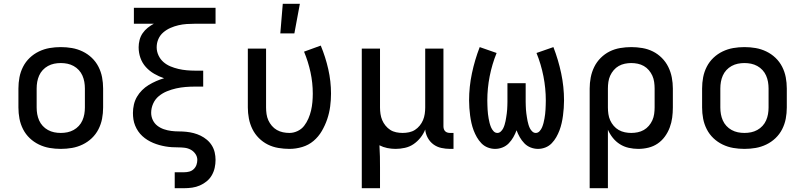

<svg xmlns="http://www.w3.org/2000/svg" viewBox="-20 -776 4240 1011"><path d="M300 8Q270 8 241 3Q212 -2 185 -15Q158 -28 136.5 -48.5Q115 -69 101.5 -95.5Q88 -122 82.5 -151Q77 -180 77 -210V-310Q77 -340 82.5 -369Q88 -398 101.5 -424.5Q115 -451 136.5 -471.5Q158 -492 185 -505Q212 -518 241 -523Q270 -528 300 -528Q330 -528 359 -523Q388 -518 415 -505Q442 -492 463.5 -471.5Q485 -451 498.5 -424.5Q512 -398 517.5 -369Q523 -340 523 -310V-210Q523 -180 517.5 -151Q512 -122 498.5 -95.5Q485 -69 463.5 -48.5Q442 -28 415 -15Q388 -2 359 3Q330 8 300 8ZM300 -76Q318 -76 335 -79.5Q352 -83 367.5 -91.5Q383 -100 395 -113Q407 -126 414 -142Q421 -158 424 -175Q427 -192 427 -210V-310Q427 -328 424 -345Q421 -362 414 -378Q407 -394 395 -407Q383 -420 367.5 -428.5Q352 -437 335 -440.5Q318 -444 300 -444Q282 -444 265 -440.5Q248 -437 232.5 -428.5Q217 -420 205 -407Q193 -394 186 -378Q179 -362 176 -345Q173 -328 173 -310V-210Q173 -192 176 -175Q179 -158 186 -142Q193 -126 205 -113Q217 -100 232.5 -91.5Q248 -83 265 -79.5Q282 -76 300 -76Z M900 215V131H950Q964 131 977 127.5Q990 124 1000 114.5Q1010 105 1014.5 92Q1019 79 1019 66Q1019 49 1009 34.5Q999 20 984 12Q969 4 952 2Q935 0 918.5 0Q902 0 885 -1Q868 -2 851 -5Q834 -8 818 -12.5Q802 -17 786.5 -23.5Q771 -30 756.5 -39Q742 -48 729.5 -59.5Q717 -71 707.5 -85Q698 -99 691.5 -115Q685 -131 682.5 -147.5Q680 -164 680 -181Q680 -203 685 -225Q690 -247 701 -266Q712 -285 728 -301Q744 -317 763 -328.5Q782 -340 802.5 -349Q823 -358 844 -364Q817 -373 792 -387.5Q767 -402 748 -423Q729 -444 719.5 -471Q710 -498 710 -527Q710 -546 715 -565.5Q720 -585 731 -601Q742 -617 757.5 -629.5Q773 -642 790 -651H685V-735H1115V-651H1007Q985 -651 963 -649.5Q941 -648 919.5 -643Q898 -638 877.5 -629Q857 -620 840 -605.5Q823 -591 814 -570.5Q805 -550 805 -527Q805 -505 814.5 -484.5Q824 -464 840.5 -449.5Q857 -435 877.5 -426.5Q898 -418 919.5 -413Q941 -408 963 -406Q985 -404 1007 -404H1050V-320H1007Q982 -320 957 -318Q932 -316 907.5 -310.5Q883 -305 859.5 -295.5Q836 -286 816.5 -270Q797 -254 786.5 -230.5Q776 -207 776 -182Q776 -162 784.5 -144Q793 -126 808.5 -114Q824 -102 843 -95.5Q862 -89 882 -86.5Q902 -84 921.5 -84Q941 -84 961 -82Q981 -80 1000 -75Q1019 -70 1036.5 -61.5Q1054 -53 1069.5 -40Q1085 -27 1095.5 -10Q1106 7 1110.5 26.5Q1115 46 1115 66Q1115 87 1110.5 107.5Q1106 128 1095.5 146.5Q1085 165 1068.5 178.5Q1052 192 1032.5 200.5Q1013 209 992 212Q971 215 950 215Z M1504 8Q1475 8 1445.5 3Q1416 -2 1390 -15Q1364 -28 1343 -49Q1322 -70 1309 -96.5Q1296 -123 1290.5 -152Q1285 -181 1285 -210V-520H1381V-210Q1381 -193 1383.5 -175.5Q1386 -158 1393 -142.5Q1400 -127 1411.5 -113.5Q1423 -100 1438 -91.5Q1453 -83 1470 -79.5Q1487 -76 1504 -76Q1526 -76 1547 -86Q1568 -96 1581.5 -113.5Q1595 -131 1604 -152Q1613 -173 1618 -194.5Q1623 -216 1625 -238.5Q1627 -261 1627 -283Q1627 -340 1615 -395.5Q1603 -451 1581 -504L1669 -536Q1694 -476 1708.5 -412Q1723 -348 1723 -283Q1723 -249 1718.5 -215Q1714 -181 1703 -148.5Q1692 -116 1674.5 -86Q1657 -56 1631 -34Q1605 -12 1571.5 -2Q1538 8 1504 8ZM1456 -600 1469 -756H1559L1530 -600Z M1885 215V-520H1981V-210Q1981 -193 1983.5 -176Q1986 -159 1992.5 -143.5Q1999 -128 2010 -114.5Q2021 -101 2035 -92Q2049 -83 2066 -79.5Q2083 -76 2100 -76Q2117 -76 2134 -79.5Q2151 -83 2165 -92Q2179 -101 2190 -114.5Q2201 -128 2207.5 -143.5Q2214 -159 2216.5 -176Q2219 -193 2219 -210V-520H2315V-111Q2315 -104 2317 -97Q2319 -90 2324 -85Q2329 -80 2336 -78Q2343 -76 2350 -76H2368V8H2350Q2327 8 2304 3Q2281 -2 2262.5 -15.5Q2244 -29 2232.5 -50Q2221 -71 2219 -94Q2210 -71 2194 -51Q2178 -31 2157.5 -17Q2137 -3 2112 2.5Q2087 8 2063 8Q2041 8 2019 3.5Q1997 -1 1978 -11Q1980 19 1980.5 48.5Q1981 78 1981 107V215Z M2587 8Q2567 8 2548 0.5Q2529 -7 2515 -21.5Q2501 -36 2491 -53.5Q2481 -71 2474 -89.5Q2467 -108 2462.5 -128Q2458 -148 2455.5 -167.5Q2453 -187 2451.5 -207Q2450 -227 2450 -247Q2450 -319 2465 -390Q2480 -461 2506 -528L2595 -497Q2571 -438 2558.5 -374.5Q2546 -311 2546 -247Q2546 -235 2546.5 -223Q2547 -211 2547.5 -199Q2548 -187 2549.5 -175.5Q2551 -164 2553 -152Q2555 -140 2558 -128.5Q2561 -117 2565.5 -106Q2570 -95 2578.5 -85.5Q2587 -76 2599 -76Q2609 -76 2617 -83.5Q2625 -91 2629.5 -100Q2634 -109 2637 -119Q2640 -129 2642 -138.5Q2644 -148 2645.5 -158.5Q2647 -169 2648.5 -179Q2650 -189 2650.5 -199Q2651 -209 2651.5 -219Q2652 -229 2652 -239.5Q2652 -250 2652 -260V-338H2748V-260Q2748 -250 2748 -239.5Q2748 -229 2748.5 -219Q2749 -209 2749.5 -199Q2750 -189 2751.5 -179Q2753 -169 2754.5 -158.5Q2756 -148 2758 -138.5Q2760 -129 2763 -119Q2766 -109 2770.5 -100Q2775 -91 2783 -83.5Q2791 -76 2801 -76Q2813 -76 2821.5 -85.5Q2830 -95 2834.5 -106Q2839 -117 2842 -128.5Q2845 -140 2847 -152Q2849 -164 2850.5 -175.5Q2852 -187 2852.5 -199Q2853 -211 2853.5 -223Q2854 -235 2854 -247Q2854 -311 2841.5 -374.5Q2829 -438 2805 -497L2894 -528Q2920 -461 2935 -390Q2950 -319 2950 -247Q2950 -227 2948.5 -207Q2947 -187 2944.5 -167.5Q2942 -148 2937.5 -128Q2933 -108 2926 -89.5Q2919 -71 2909 -53.5Q2899 -36 2885 -21.5Q2871 -7 2852 0.5Q2833 8 2813 8Q2793 8 2774 0.5Q2755 -7 2741 -21.5Q2727 -36 2717 -53.5Q2707 -71 2700 -90Q2693 -71 2683 -53.5Q2673 -36 2659 -21.5Q2645 -7 2626 0.5Q2607 8 2587 8Z M3085 215V-310Q3085 -339 3090.5 -368Q3096 -397 3109 -423.5Q3122 -450 3143 -471Q3164 -492 3190 -505Q3216 -518 3245.5 -523Q3275 -528 3304 -528Q3333 -528 3362.5 -523Q3392 -518 3418 -505Q3444 -492 3465 -471Q3486 -450 3499 -423.5Q3512 -397 3517.5 -368Q3523 -339 3523 -310V-210Q3523 -183 3519.5 -156.5Q3516 -130 3506.5 -104.5Q3497 -79 3481 -57Q3465 -35 3443 -20Q3421 -5 3394.5 1.5Q3368 8 3341 8Q3316 8 3291 2.5Q3266 -3 3244.5 -16.5Q3223 -30 3207 -50Q3191 -70 3181 -93V215ZM3304 -76Q3321 -76 3338 -79.5Q3355 -83 3370 -91.5Q3385 -100 3396.5 -113.5Q3408 -127 3415 -142.5Q3422 -158 3424.5 -175.5Q3427 -193 3427 -210V-310Q3427 -327 3424.5 -344.5Q3422 -362 3415 -377.5Q3408 -393 3396.5 -406.5Q3385 -420 3370 -428.5Q3355 -437 3338 -440.5Q3321 -444 3304 -444Q3287 -444 3270 -440.5Q3253 -437 3238 -428.5Q3223 -420 3211.5 -406.5Q3200 -393 3193 -377.5Q3186 -362 3183.5 -344.5Q3181 -327 3181 -310V-210Q3181 -193 3183.5 -175.5Q3186 -158 3193 -142.5Q3200 -127 3211.5 -113.5Q3223 -100 3238 -91.5Q3253 -83 3270 -79.5Q3287 -76 3304 -76Z M3900 8Q3870 8 3841 3Q3812 -2 3785 -15Q3758 -28 3736.5 -48.5Q3715 -69 3701.5 -95.5Q3688 -122 3682.5 -151Q3677 -180 3677 -210V-310Q3677 -340 3682.5 -369Q3688 -398 3701.5 -424.5Q3715 -451 3736.5 -471.5Q3758 -492 3785 -505Q3812 -518 3841 -523Q3870 -528 3900 -528Q3930 -528 3959 -523Q3988 -518 4015 -505Q4042 -492 4063.5 -471.5Q4085 -451 4098.5 -424.5Q4112 -398 4117.5 -369Q4123 -340 4123 -310V-210Q4123 -180 4117.5 -151Q4112 -122 4098.5 -95.5Q4085 -69 4063.5 -48.5Q4042 -28 4015 -15Q3988 -2 3959 3Q3930 8 3900 8ZM3900 -76Q3918 -76 3935 -79.5Q3952 -83 3967.5 -91.5Q3983 -100 3995 -113Q4007 -126 4014 -142Q4021 -158 4024 -175Q4027 -192 4027 -210V-310Q4027 -328 4024 -345Q4021 -362 4014 -378Q4007 -394 3995 -407Q3983 -420 3967.5 -428.5Q3952 -437 3935 -440.5Q3918 -444 3900 -444Q3882 -444 3865 -440.5Q3848 -437 3832.5 -428.5Q3817 -420 3805 -407Q3793 -394 3786 -378Q3779 -362 3776 -345Q3773 -328 3773 -310V-210Q3773 -192 3776 -175Q3779 -158 3786 -142Q3793 -126 3805 -113Q3817 -100 3832.5 -91.5Q3848 -83 3865 -79.5Q3882 -76 3900 -76Z"/></svg>

Font: Iosevka Fixed Curly Md Ex
Style: Regular
Weight: 500
Width: 7
Monospace: yes
Designer: Belleve Invis
Foundry: Belleve Invis
Version: Version 30.1.2